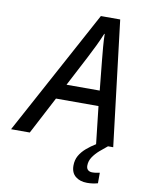

<svg xmlns="http://www.w3.org/2000/svg" viewBox="-157 -785 834 1079"><g transform="rotate(10 260.5 -245.5)"><path d="M-57.1 0 329.6 -713.9H439.9L525.9 0H428.2L404.3 -213.4H161.6L49.8 0ZM206.5 -300.3H396L378.9 -471.2Q375.5 -505.4 372.1 -545.4Q368.7 -585.4 368.2 -618.7H365.7Q351.6 -584 333.7 -546.9Q315.9 -509.8 295.4 -470.7ZM415.5 222.7Q375 222.7 349.4 201.9Q323.7 181.2 323.7 140.1Q323.7 108.4 337.6 83.7Q351.6 59.1 375.5 38.3Q399.4 17.6 429.7 -1L496.1 0Q475.1 16.6 452.9 35.9Q430.7 55.2 415.5 77.9Q400.4 100.6 400.4 127Q400.4 143.6 409.7 151.6Q418.9 159.7 433.6 159.7Q445.8 159.7 456.3 158Q466.8 156.2 476.6 154.3V214.4Q462.9 218.3 447.5 220.5Q432.1 222.7 415.5 222.7Z"/></g></svg>

Font: Open Sans Medium
Style: Italic
Weight: 500
Italic angle: -12°
Designer: Monotype Design Team
Foundry: Monotype Imaging Inc.
Version: Version 3.000